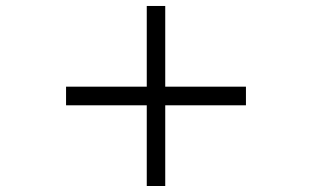

<svg xmlns="http://www.w3.org/2000/svg" viewBox="-20 -620 1040 640"><path d="M530.8 -269V0H469.2V-269H200.2V-331.1H469.2V-600.1H530.8V-331.1H799.8V-269Z"/></svg>

Font: Charis SIL
Style: Bold Italic
Weight: 700
Italic angle: -11°
Foundry: SIL International
Version: Version 4.112